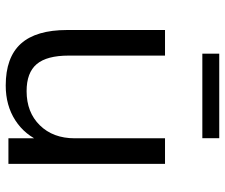

<svg xmlns="http://www.w3.org/2000/svg" viewBox="-77 -689 775 661"><g transform="rotate(90 310.5 -358.5)"><path d="M544.2 0H456.1V-115.1H469Q445.4 -56.8 394.2 -23.7Q343 9.3 274.5 9.3Q177.6 9.3 130.4 -42.9Q83.3 -95.1 83.3 -202.4V-539.1H171.4V-207.4Q171.4 -132.1 200.7 -97.4Q230.1 -62.6 293.7 -62.6Q366.8 -62.6 411.4 -108.2Q456.1 -153.7 456.1 -228.4V-539.1H544.2ZM164.8 -725.8H455.8V-667.6H164.8Z"/></g></svg>

Font: Min Sans VF VF
Style: Regular
Weight: 400
Designer: Jinseong-Kim, NotoSansCJK, Nunito
Foundry: Jinseong-Kim
Version: Version 1.420;Glyphs 3.1.2 (3151)